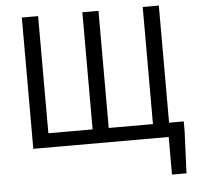

<svg xmlns="http://www.w3.org/2000/svg" viewBox="-61 -795 1098 1068"><g transform="rotate(-5 488.0 -261.5)"><path d="M865 -79V-733H775V-79H528V-733H438V-79H191V-733H100V0H856V210H937L947 -23V-79Z"/></g></svg>

Font: Noto Sans CJK SC Regular
Style: Regular
Weight: 400
Designer: Ryoko NISHIZUKA (kana & ideographs); Paul D. Hunt (Latin, Greek & Cyrillic); Wenlong ZHANG (bopomofo); Sandoll Communica
Foundry: Adobe Systems Incorporated
Version: Version 1.004;PS 1.004;hotconv 1.0.82;makeotf.lib2.5.63406